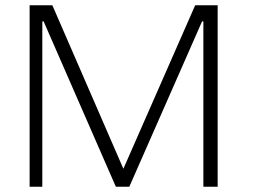

<svg xmlns="http://www.w3.org/2000/svg" viewBox="-20 -706 978 726"><path d="M749 0H803V-686H718L447 -69H446L178 -686H92V0H140V-625H145L418 0H469L744 -625H749Z"/></svg>

Font: Chivo Light
Style: Regular
Weight: 300
Designer: Hector Gatti
Foundry: Omnibus-Type
Version: Version 1.003;PS 001.003;hotconv 1.0.70;makeotf.lib2.5.58329